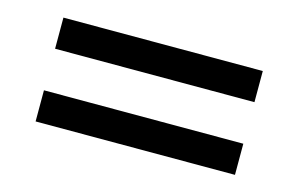

<svg xmlns="http://www.w3.org/2000/svg" viewBox="-46 -575 678 436"><g transform="rotate(15 293.0 -357.0)"><path d="M58.6 -478.5H527.3V-405.3H58.6ZM58.6 -307.6H527.3V-234.4H58.6Z"/></g></svg>

Font: Andika Viet
Style: Regular
Weight: 400
Designer: Victor Gaultney, Annie Olsen, Julie Remington, Don Collingsworth, Eric Hays, Becca Hirsbrunner
Foundry: SIL International
Version: Version 5.000